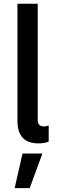

<svg xmlns="http://www.w3.org/2000/svg" viewBox="-20 -747 300 1006"><path d="M181.1 4.3Q71.4 4.3 71.4 -114.3V-727.3H177.6V-119Q177.6 -84.5 210.2 -84.5Q224.8 -84.5 235.1 -90.2V-5Q213.8 4.3 181.1 4.3ZM56.8 238.6 98 57.5H202.1L135.7 238.6Z"/></svg>

Font: TID UI Medium
Style: Regular
Weight: 500
Designer: The TID Project Authors
Foundry: Bakken & Bæck
Version: Version 1.001;hotconv 1.0.109;makeotfexe 2.5.65596